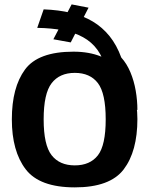

<svg xmlns="http://www.w3.org/2000/svg" viewBox="-20 -826 679 851"><path d="M311.5 4.5Q467.5 4.5 528.2 -75.2Q589 -155 589 -298.5Q589 -425 516.8 -511Q444.5 -597 305.5 -597Q149 -597 90.8 -517.8Q32.5 -438.5 32.5 -297Q32.5 -156 93.8 -75.8Q155 4.5 311.5 4.5ZM311.5 -93Q244 -93 208.8 -138Q173.5 -183 173.5 -297Q173.5 -411.5 208.8 -457.2Q244 -503 311.5 -503Q379 -503 413.8 -457.8Q448.5 -412.5 448.5 -297Q448.5 -182 413.8 -137.5Q379 -93 311.5 -93ZM589 -338.5Q589 -381 581.5 -424.2Q574 -467.5 558 -505.8Q542 -544 517.5 -571Q497.5 -626 465.8 -665.5Q434 -705 391.5 -730.5Q349 -756 294.5 -769Q240 -782 173.5 -784.5L145 -702.5Q208.5 -701.5 259.2 -691.8Q310 -682 348.2 -661Q386.5 -640 411.8 -605.2Q437 -570.5 449.8 -517.8Q462.5 -465 462.5 -392ZM293.5 -638 372.5 -792 297.5 -806.5 216.5 -652Z"/></svg>

Font: Anybody Thin SemiBold
Style: Regular
Weight: 600
Version: Version 1.113;gftools[0.9.25]